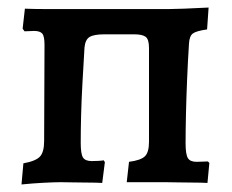

<svg xmlns="http://www.w3.org/2000/svg" viewBox="-20 -483 614 509"><path d="M37 6 42 -50Q75 -56 86 -68Q97 -80 97 -109L98 -364Q98 -387 92 -394Q86 -401 70 -401Q66 -401 58.5 -400.5Q51 -400 45 -400L40 -407L46 -460Q70 -459 98.5 -459Q127 -459 151 -459H428Q440 -459 467.5 -460Q495 -461 533 -463L529 -405Q500 -401 491 -394Q482 -387 481 -367Q478 -320 476 -272Q474 -224 473 -180.5Q472 -137 472 -103Q472 -74 478 -64Q484 -54 501 -54Q508 -54 517 -54.5Q526 -55 531 -55L535 -51L530 2Q513 1 491.5 1Q470 1 450.5 0.5Q431 0 419 0H316L322 -54Q353 -58 364 -68.5Q375 -79 375 -107V-356Q375 -379 366 -385.5Q357 -392 336 -392H257Q229 -392 217.5 -385Q206 -378 204 -357Q201 -307 198.5 -261.5Q196 -216 195 -176.5Q194 -137 194 -104Q194 -75 200 -65.5Q206 -56 223 -56Q232 -56 241 -56.5Q250 -57 255 -58L258 -53L251 2Q235 1 213.5 1Q192 1 173 0.5Q154 0 141 0Q125 0 96 1.5Q67 3 37 6Z"/></svg>

Font: Alegreya SemiBold
Style: Regular
Weight: 600
Designer: Juan Pablo del Peral
Foundry: Huerta Tipografica
Version: Version 2.009